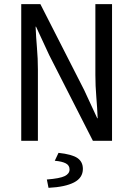

<svg xmlns="http://www.w3.org/2000/svg" viewBox="-20 -676 640 922"><path d="M82 0V-656H174L384 -244L447 -108H449Q447 -157 442.5 -210.5Q438 -264 438 -316V-656H518V0H426L216 -412L153 -548H151Q153 -498 157.5 -446Q162 -394 162 -343V0ZM213 226 205 186Q268 181 291 169.5Q314 158 314 138Q314 118 296 108.5Q278 99 243 96L261 58Q326 65 352 83Q378 101 378 135Q378 178 335.5 200Q293 222 213 226Z"/></svg>

Font: SauceCodePro NFM
Style: Regular
Weight: 400
Monospace: yes
Designer: Paul D. Hunt, Teo Tuominen
Foundry: Adobe
Version: Version 2.042;hotconv 1.1.0;makeotfexe 2.6.0;Nerd Fonts 3.3.